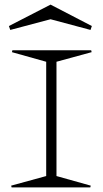

<svg xmlns="http://www.w3.org/2000/svg" viewBox="-20 -820 449 840"><path d="M28.8 -7.8 182.1 -49.8V-549.8L32.2 -591.8L34.2 -600.1H378.9L380.9 -591.8L227.1 -549.8V-49.8L377 -7.8L375 0H30.8ZM19 -706.1 201.2 -799.8 381.8 -706.1 376 -689 201.2 -735.8 24.9 -689Z"/></svg>

Font: Halibut Exp Thin
Style: Regular
Weight: 250
Width: 7
Designer: Matteo Maggi
Foundry: Collletttivo
Version: Version 3.080 | FøM Fix